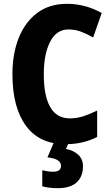

<svg xmlns="http://www.w3.org/2000/svg" viewBox="-20 -744 579 1004"><path d="M338 -590Q275 -590 242 -525.5Q209 -461 209 -355Q209 -242 243 -183.5Q277 -125 345 -125Q382 -125 417 -136.5Q452 -148 488 -166V-28Q415 10 323 10Q186 10 115.5 -86.5Q45 -183 45 -356Q45 -464 78.5 -547Q112 -630 175.5 -677Q239 -724 330 -724Q426 -724 512 -676L467 -548Q436 -566 404.5 -578Q373 -590 338 -590ZM414 126Q414 179 381 209.5Q348 240 283 240Q259 240 238 237.5Q217 235 201 230V146Q232 154 258 154Q299 154 299 123Q299 86 228 79L262 0H340L325 35Q364 42 389 65Q414 88 414 126Z"/></svg>

Font: Noto Sans Arabic Cond ExtBd
Style: Regular
Weight: 800
Width: 3
Designer: Monotype Design Team, Nadine Chahine, Nizar Qandah and Khaled Hosny
Foundry: Monotype Imaging Inc.
Version: Version 2.012; ttfautohint (v1.8.4.7-5d5b)